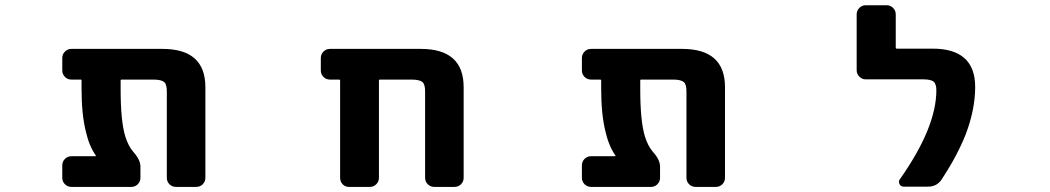

<svg xmlns="http://www.w3.org/2000/svg" viewBox="-20 -737 4040 739"><path d="M657.2 -17.6Q642.6 -17.6 632.3 -27.8Q622.1 -38.1 622.1 -52.7V-384.8Q622.1 -412.1 612.3 -420.9Q600.6 -430.7 571.3 -430.7H448.2Q444.3 -430.7 444.3 -426.8V-393.6Q444.3 -271.5 461.9 -212.9Q473.6 -174.8 493.2 -152.3Q520.5 -122.1 520.5 -95.7V-52.7Q520.5 -38.1 510.3 -27.8Q500 -17.6 485.4 -17.6H254.9Q240.2 -17.6 230 -27.8Q219.7 -38.1 219.7 -52.7V-100.6Q219.7 -115.2 230 -125.5Q240.2 -135.7 254.9 -135.7H346.7Q350.6 -135.7 348.6 -138.7Q323.2 -174.8 310.5 -230.5Q293.9 -296.9 293.9 -393.6V-426.8Q293.9 -430.7 290 -430.7H254.9Q240.2 -430.7 230 -440.9Q219.7 -451.2 219.7 -465.8V-513.7Q219.7 -528.3 230 -538.6Q240.2 -548.8 254.9 -548.8H605.5Q770.5 -548.8 770.5 -401.4V-52.7Q770.5 -38.1 760.3 -27.8Q750 -17.6 735.4 -17.6Z M1651.4 -17.6Q1636.7 -17.6 1626.5 -27.8Q1616.2 -38.1 1616.2 -52.7V-384.8Q1616.2 -412.1 1606.4 -420.9Q1594.7 -430.7 1564.5 -430.7H1442.4Q1438.5 -430.7 1438.5 -426.8V-52.7Q1438.5 -38.1 1428.2 -27.8Q1418 -17.6 1403.3 -17.6H1323.2Q1308.6 -17.6 1298.8 -27.8Q1289.1 -38.1 1289.1 -52.7V-426.8Q1289.1 -430.7 1284.2 -430.7H1250Q1235.4 -430.7 1225.1 -440.9Q1214.8 -451.2 1214.8 -465.8V-513.7Q1214.8 -528.3 1225.1 -538.6Q1235.4 -548.8 1250 -548.8H1599.6Q1764.6 -548.8 1764.6 -401.4V-52.7Q1764.6 -38.1 1754.4 -27.8Q1744.1 -17.6 1729.5 -17.6Z M2657.2 -17.6Q2642.6 -17.6 2632.3 -27.8Q2622.1 -38.1 2622.1 -52.7V-384.8Q2622.1 -412.1 2612.3 -420.9Q2600.6 -430.7 2571.3 -430.7H2448.2Q2444.3 -430.7 2444.3 -426.8V-393.6Q2444.3 -271.5 2461.9 -212.9Q2473.6 -174.8 2493.2 -152.3Q2520.5 -122.1 2520.5 -95.7V-52.7Q2520.5 -38.1 2510.3 -27.8Q2500 -17.6 2485.4 -17.6H2254.9Q2240.2 -17.6 2230 -27.8Q2219.7 -38.1 2219.7 -52.7V-100.6Q2219.7 -115.2 2230 -125.5Q2240.2 -135.7 2254.9 -135.7H2346.7Q2350.6 -135.7 2348.6 -138.7Q2323.2 -174.8 2310.5 -230.5Q2293.9 -296.9 2293.9 -393.6V-426.8Q2293.9 -430.7 2290 -430.7H2254.9Q2240.2 -430.7 2230 -440.9Q2219.7 -451.2 2219.7 -465.8V-513.7Q2219.7 -528.3 2230 -538.6Q2240.2 -548.8 2254.9 -548.8H2605.5Q2770.5 -548.8 2770.5 -401.4V-52.7Q2770.5 -38.1 2760.3 -27.8Q2750 -17.6 2735.4 -17.6Z M3458 -18.6Q3447.3 -18.6 3442.4 -28.3Q3437.5 -38.1 3443.4 -46.9Q3584 -246.1 3584 -389.6Q3584 -414.1 3573.2 -422.9Q3562.5 -431.6 3533.2 -431.6H3311.5Q3297.9 -431.6 3287.6 -441.9Q3277.3 -452.1 3277.3 -466.8V-681.6Q3277.3 -696.3 3287.6 -706.5Q3297.9 -716.8 3311.5 -716.8H3392.6Q3407.2 -716.8 3417.5 -706.5Q3427.7 -696.3 3427.7 -681.6V-553.7Q3427.7 -549.8 3431.6 -549.8H3569.3Q3733.4 -549.8 3733.4 -402.3Q3733.4 -316.4 3697.3 -220.7Q3665 -138.7 3605.5 -47.9Q3586.9 -18.6 3551.8 -18.6Z"/></svg>

Font: Rounded-L Mgen+ 1mn bold
Style: Bold
Weight: 700
Designer: [Source Han Sans]
Ryoko NISHIZUKA  (kana & ideographs); Paul D. Hunt (Latin, Greek & Cyrillic); Wenlong ZHANG  (bopomofo
Version: Version 1.059.20150602